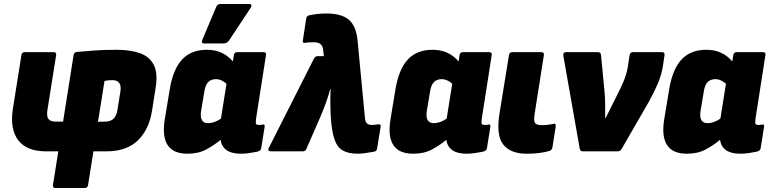

<svg xmlns="http://www.w3.org/2000/svg" viewBox="-20 -763 3880 968"><path d="M260 185Q245 185 247 170L274 0H212Q115 0 72 -56Q29 -112 45 -215L88 -485Q90 -500 105 -500H251Q265 -500 263 -485L219 -208Q214 -176 224.5 -163Q235 -150 258 -150H298L351 -485Q354 -500 367 -501Q399 -504 450 -508Q501 -512 568 -512Q638 -512 686.5 -494.5Q735 -477 756 -434.5Q777 -392 764 -316L747 -208Q732 -110 675 -55Q618 0 517 0H451L424 170Q421 185 407 185ZM474 -149 515 -150Q563 -152 572 -208L587 -302Q596 -359 546 -359Q534 -359 525 -358Q516 -357 507 -355Z M925 12Q782 12 811 -163L836 -314Q853 -415 898.5 -463.5Q944 -512 1023 -512Q1105 -512 1154 -453L1159 -485Q1161 -500 1176 -500H1309Q1324 -500 1321 -485L1271 -165Q1268 -143 1271.5 -138Q1275 -133 1285 -133Q1292 -133 1296 -133.5Q1300 -134 1304 -135Q1317 -138 1314 -122L1297 -16Q1296 -3 1276 2Q1256 6 1235 9Q1214 12 1194 12Q1103 12 1092 -58Q1060 -31 1020 -9.5Q980 12 925 12ZM994 -204Q984 -142 1030 -142Q1060 -142 1094 -165L1122 -341Q1095 -364 1070 -364Q1044 -364 1029.5 -349Q1015 -334 1010 -300ZM1008 -544Q1000 -544 998.5 -549.5Q997 -555 1000 -562L1070 -728Q1074 -737 1080 -740Q1086 -743 1094 -743H1237Q1245 -743 1247 -737Q1249 -731 1244 -724L1135 -559Q1125 -544 1107 -544Z M1785 12Q1738 12 1709.5 -3.5Q1681 -19 1667 -58.5Q1653 -98 1648 -169L1647 -185Q1646 -208 1645.5 -242.5Q1645 -277 1647 -314H1645Q1635 -277 1622 -241.5Q1609 -206 1594 -171L1525 -13Q1520 0 1506 0H1344Q1337 0 1334 -5Q1331 -10 1335 -17L1563 -468Q1570 -480 1582 -480H1613L1609 -512Q1607 -531 1596 -540.5Q1585 -550 1561 -550Q1552 -550 1541 -549.5Q1530 -549 1520 -547Q1504 -544 1507 -560L1524 -670Q1525 -683 1540 -686Q1581 -695 1625 -695Q1702 -695 1739 -663.5Q1776 -632 1783 -556L1820 -168Q1822 -148 1830.5 -140.5Q1839 -133 1855 -133Q1866 -133 1884 -136Q1902 -139 1899 -123L1881 -14Q1880 -1 1865 2Q1842 6 1821 9Q1800 12 1785 12Z M2063 12Q1920 12 1949 -163L1974 -314Q1991 -415 2036.5 -463.5Q2082 -512 2161 -512Q2243 -512 2292 -453L2297 -485Q2299 -500 2314 -500H2447Q2462 -500 2459 -485L2409 -165Q2406 -143 2409.5 -138Q2413 -133 2423 -133Q2430 -133 2434 -133.5Q2438 -134 2442 -135Q2455 -138 2452 -122L2435 -16Q2434 -3 2414 2Q2394 6 2373 9Q2352 12 2332 12Q2241 12 2230 -58Q2198 -31 2158 -9.5Q2118 12 2063 12ZM2132 -204Q2122 -142 2168 -142Q2198 -142 2232 -165L2260 -341Q2233 -364 2208 -364Q2182 -364 2167.5 -349Q2153 -334 2148 -300Z M2635 12Q2554 12 2517 -34.5Q2480 -81 2499 -195L2546 -485Q2548 -500 2563 -500H2710Q2724 -500 2722 -485L2675 -186Q2670 -153 2677.5 -142.5Q2685 -132 2713 -132Q2728 -132 2743.5 -134Q2759 -136 2771 -139Q2783 -142 2782 -127L2765 -19Q2762 -6 2750 -2Q2730 4 2701.5 8Q2673 12 2635 12Z M2918 0Q2906 0 2903 -12L2820 -483Q2818 -500 2834 -500H2995Q3008 -500 3010 -487L3028 -299Q3031 -267 3031 -234Q3031 -201 3031 -169H3034Q3042 -186 3051.5 -204Q3061 -222 3069 -239L3092 -285Q3110 -320 3124.5 -354.5Q3139 -389 3145 -425L3154 -484Q3158 -500 3170 -500H3319Q3333 -500 3330 -483L3323 -435Q3316 -387 3296 -340.5Q3276 -294 3249 -246L3114 -12Q3106 0 3095 0Z M3443 12Q3300 12 3329 -163L3354 -314Q3371 -415 3416.5 -463.5Q3462 -512 3541 -512Q3623 -512 3672 -453L3677 -485Q3679 -500 3694 -500H3827Q3842 -500 3839 -485L3789 -165Q3786 -143 3789.5 -138Q3793 -133 3803 -133Q3810 -133 3814 -133.5Q3818 -134 3822 -135Q3835 -138 3832 -122L3815 -16Q3814 -3 3794 2Q3774 6 3753 9Q3732 12 3712 12Q3621 12 3610 -58Q3578 -31 3538 -9.5Q3498 12 3443 12ZM3512 -204Q3502 -142 3548 -142Q3578 -142 3612 -165L3640 -341Q3613 -364 3588 -364Q3562 -364 3547.5 -349Q3533 -334 3528 -300Z"/></svg>

Font: Sofia Sans ExtraBlack
Style: Italic
Weight: 1000
Italic angle: -9°
Designer: Botio Nikoltchev, Ani Petrova
Foundry: lettersoup
Version: Version 4.100; ttfautohint (v1.8.4.7-5d5b)